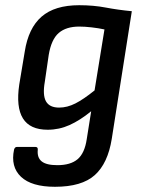

<svg xmlns="http://www.w3.org/2000/svg" viewBox="-20 -520 544 737"><path d="M284 -500Q339 -500 386 -491Q433 -482 486 -477L409 13Q394 107 344 152Q294 197 191 197Q101 197 60.5 158.5Q20 120 34 54Q37 44 45 44H116Q126 44 125 55Q122 85 140 99.5Q158 114 200 114Q251 114 278 91Q305 68 313 14L330 -93Q287 -58 247 -40Q207 -22 163 -22Q95 -22 68 -65.5Q41 -109 54 -196L75 -322Q89 -412 139.5 -456Q190 -500 284 -500ZM207 -107Q238 -107 269.5 -123Q301 -139 343 -173L381 -407Q358 -412 331.5 -415Q305 -418 284 -418Q234 -418 205.5 -393.5Q177 -369 167 -309L152 -206Q143 -155 156.5 -131Q170 -107 207 -107Z"/></svg>

Font: Sofia Sans Semi Condensed SemiBold
Style: Italic
Weight: 600
Italic angle: -9°
Version: Version 4.100